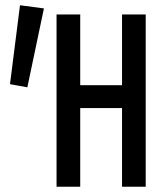

<svg xmlns="http://www.w3.org/2000/svg" viewBox="-20 -710 640 730"><path d="M195 0V-655H285V-386H444V-655H534V0H444V-299H285V0ZM84 -378 18 -390 56 -690 147 -678Z"/></svg>

Font: Source Code Pro Medium
Style: Regular
Weight: 500
Monospace: yes
Designer: Paul D. Hunt, Teo Tuominen
Foundry: Adobe Systems Incorporated
Version: Version 2.030;PS 1.000;hotconv 16.6.51;makeotf.lib2.5.65220